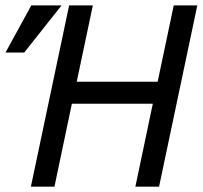

<svg xmlns="http://www.w3.org/2000/svg" viewBox="-20 -696 756 716"><path d="M484.9 0 549.8 -309.1H248L183.1 0H95.2L237.8 -675.8H326.2L266.1 -391.1H567.9L627.9 -675.8H715.8L573.2 0ZM209.5 -675.8 70.3 -500H0.5L96.7 -675.8Z"/></svg>

Font: Lorenzo Sans
Style: Italic
Weight: 400
Italic angle: -12°
Foundry: Intel Corporation
Version: Version 1.00; ttfautohint (v1.5)